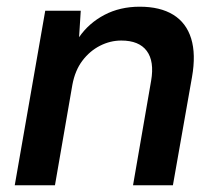

<svg xmlns="http://www.w3.org/2000/svg" viewBox="-20 -553 650 573"><path d="M24 0 115 -521H221L216 -442Q245 -484 291.5 -508.5Q338 -533 397 -533Q458 -533 497 -509Q536 -485 550.5 -438Q565 -391 553 -323L496 0H377L431 -312Q441 -370 418 -401Q395 -432 342 -432Q309 -432 278.5 -416.5Q248 -401 226 -372Q204 -343 196 -300L144 0Z"/></svg>

Font: DM Sans 10pt SemiBold
Style: Italic
Weight: 600
Italic angle: -10°
Version: Version 4.004;gftools[0.9.30]